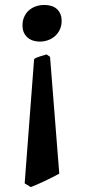

<svg xmlns="http://www.w3.org/2000/svg" viewBox="-20 -489 349 783"><path d="M221.7 219.2Q210.9 225.1 195.1 233.2Q179.2 241.2 162.4 249.3Q145.5 257.3 130.1 263.9Q114.7 270.5 105.5 273.9L80.6 258.8L119.1 -248Q128.4 -254.9 143.1 -259Q157.7 -263.2 169.9 -267.1L184.1 -257.3ZM231.4 -403.3Q231.4 -384.3 224.1 -368.7Q216.8 -353 204.6 -342Q192.4 -331.1 176 -325.2Q159.7 -319.3 142.1 -319.3Q128.4 -319.3 115.7 -323.2Q103 -327.1 93.3 -335.2Q83.5 -343.3 77.6 -355.7Q71.8 -368.2 71.8 -385.7Q71.8 -405.3 78.9 -420.7Q85.9 -436 97.9 -446.8Q109.9 -457.5 126.2 -463.1Q142.6 -468.8 161.1 -468.8Q175.3 -468.8 188.2 -465.1Q201.2 -461.4 210.7 -453.4Q220.2 -445.3 225.8 -432.9Q231.4 -420.4 231.4 -403.3Z"/></svg>

Font: Gentium Basic
Style: Bold
Weight: 700
Designer: J. Victor Gaultney and Annie Olsen
Foundry: SIL International
Version: Version 1.100